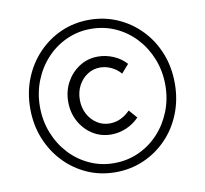

<svg xmlns="http://www.w3.org/2000/svg" viewBox="-80 -798 957 896"><g transform="rotate(-10 398.5 -350.0)"><path d="M408 -166Q360 -166 321 -190.5Q282 -215 259 -257Q236 -299 236 -350Q236 -402 259 -443.5Q282 -485 321 -510Q360 -535 408 -535Q446 -535 481.5 -520Q517 -505 542 -477L507 -437Q488 -459 462 -471Q436 -483 410 -483Q377 -483 350 -465.5Q323 -448 307 -418Q291 -388 291 -350Q291 -313 307 -283Q323 -253 350 -235.5Q377 -218 410 -218Q437 -218 461 -229Q485 -240 507 -262L541 -223Q515 -196 480.5 -181Q446 -166 408 -166ZM398 11Q326 11 264 -16.5Q202 -44 155 -93.5Q108 -143 82 -208.5Q56 -274 56 -350Q56 -426 82 -491.5Q108 -557 155 -606.5Q202 -656 264 -683.5Q326 -711 398 -711Q470 -711 532.5 -683.5Q595 -656 642 -607Q689 -558 715 -492.5Q741 -427 741 -350Q741 -274 715 -208Q689 -142 642 -93Q595 -44 532.5 -16.5Q470 11 398 11ZM398 -32Q461 -32 515 -56.5Q569 -81 609.5 -124.5Q650 -168 673 -226Q696 -284 696 -350Q696 -416 673 -474Q650 -532 609.5 -575.5Q569 -619 515 -643.5Q461 -668 398 -668Q337 -668 283 -643.5Q229 -619 188.5 -575.5Q148 -532 125 -474Q102 -416 102 -350Q102 -284 125 -226Q148 -168 188.5 -124.5Q229 -81 283 -56.5Q337 -32 398 -32Z"/></g></svg>

Font: Red Hat Text
Style: Regular
Weight: 400
Designer: Pentagram, MCKL
Foundry: MCKL
Version: Version 1.030